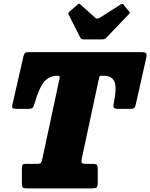

<svg xmlns="http://www.w3.org/2000/svg" viewBox="-20 -1037 827 1057"><path d="M100.5 -27.5V-110.5Q100.5 -127 105.2 -131Q110 -135 126.5 -135H181.5Q203 -135 206.2 -141.2Q209.5 -147.5 214 -166.5L308.5 -608Q311 -620 297.5 -620H295.5Q252 -620 223.8 -587.5Q195.5 -555 170.5 -468Q165 -449.5 159.5 -443.5Q154 -437.5 132.5 -437.5H78Q56 -437.5 50.2 -441.8Q44.5 -446 49 -464L108 -722Q111.5 -738.5 116.5 -744.2Q121.5 -750 141 -750H757.5Q778 -750 783.8 -744.2Q789.5 -738.5 785 -718L728 -464.5Q724.5 -448 719 -442.8Q713.5 -437.5 695 -437.5H635.5Q611 -437.5 606.8 -444Q602.5 -450.5 606.5 -470Q624 -557 609.5 -588.5Q595 -620 551 -620H540Q529 -620 527.2 -614.5Q525.5 -609 523.5 -599.5L432.5 -174.5Q427.5 -153 428.8 -144Q430 -135 454 -135H490Q508 -135 513 -129.8Q518 -124.5 518 -107V-32Q518 -10.5 512.5 -5.2Q507 0 486 0H129Q111 0 105.8 -4.2Q100.5 -8.5 100.5 -27.5ZM422.5 -828.5 356.5 -959.5Q353.5 -966 364 -974.5L407 -1011.5Q413.5 -1017 415.8 -1016.8Q418 -1016.5 423 -1012L504 -939.5Q515 -930 529 -939L644.5 -1012.5Q651.5 -1016.5 654.8 -1015.5Q658 -1014.5 661.5 -1009.5L690.5 -974.5Q695 -969 694.5 -966.5Q694 -964 688 -957.5L564.5 -828.5Q559 -822.5 553 -821.2Q547 -820 536 -820H443.5Q427 -820 422.5 -828.5Z"/></svg>

Font: Besley* Narrow Fatface
Style: Italic
Weight: 900
Width: 4
Italic angle: -13°
Designer: Owen Earl
Foundry: indestructible type*
Version: Version 3.000; ttfautohint (v1.8.3)